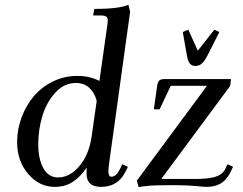

<svg xmlns="http://www.w3.org/2000/svg" viewBox="-20 -766 1003 794"><path d="M545.9 -19 835.9 -411.1H686L640.1 -314H616.2L629.9 -411.1Q632.3 -426.8 638.4 -432.9Q644.5 -439 661.1 -439H935.1L932.1 -411.1L647 -25.9H786.1Q839.8 -25.9 869.1 -34.4Q898.4 -43 910.2 -64.9L920.9 -86.9L943.8 -76.2L933.1 -54.2Q923.8 -35.6 912.1 -23.2Q900.4 -10.7 887.2 -4.4Q874 2 861.3 4.4Q848.6 6.8 834 6.8Q825.2 6.8 789.6 3.4Q753.9 0 715.8 0H659.2Q594.2 0 553.2 7.8ZM735.8 -633.8 758.8 -643.1 797.9 -556.2 866.2 -643.1 887.2 -633.8 840.8 -542Q827.1 -514.6 815.4 -503.9Q803.7 -493.2 788.1 -493.2Q772.5 -493.2 764.4 -503.9Q756.3 -514.6 752 -542ZM50.8 -178.2Q50.8 -231 69.3 -280.8Q87.9 -330.6 120.1 -368.4Q152.3 -406.2 199.2 -429.2Q246.1 -452.1 298.8 -452.1Q351.6 -452.1 391.1 -431.2L423.8 -662.1Q425.8 -675.8 425.8 -682.1Q425.8 -693.4 418.9 -697.8Q412.1 -702.1 395 -702.1H365.2L370.1 -729Q470.2 -729 511.2 -746.1L518.1 -717.8L433.1 -104Q428.2 -68.8 428.2 -58.1Q428.2 -35.2 440.9 -35.2Q460 -35.2 475.1 -64.9L485.8 -86.9L508.8 -76.2L498 -54.2Q466.8 6.8 397.9 6.8Q337.9 6.8 337.9 -47.9Q337.9 -64.5 338.9 -73.2Q312.5 -34.7 281 -13.9Q249.5 6.8 206.1 6.8Q142.1 6.8 96.4 -46.9Q50.8 -100.6 50.8 -178.2ZM138.2 -169.9Q138.2 -108.4 159.4 -70.3Q180.7 -32.2 220.2 -32.2Q268.6 -32.2 308.1 -78.9Q347.7 -125.5 358.9 -201.2L379.9 -349.1Q370.6 -383.8 348.6 -403.3Q326.7 -422.9 293.9 -422.9Q245.6 -422.9 209 -383.1Q172.4 -343.3 155.3 -286.6Q138.2 -230 138.2 -169.9Z"/></svg>

Font: Dihjauti
Style: Bold Italic
Weight: 700
Italic angle: -9°
Designer: T. Christopher White
Version: Version 3.0.0